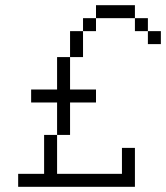

<svg xmlns="http://www.w3.org/2000/svg" viewBox="-20 -720 640 740"><path d="M250 -500H200V-375H100V-325H200V-200H250V-325H350V-375H250ZM50 0H500V-150H450V-50H200V-200H150V-50H50ZM250 -500H300V-600H250ZM300 -600H350V-650H300ZM350 -650H500V-700H350ZM500 -600H550V-650H500ZM550 -550H600V-600H550Z"/></svg>

Font: LS-VG5000 Light Shifted
Style: Regular
Weight: 400
Designer: Justin Bihan, 2021
Foundry: Justin Bihan, 2021
Version: Version 1.000;Glyphs 3.1.2 (3151)